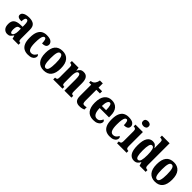

<svg xmlns="http://www.w3.org/2000/svg" viewBox="384 -2342 3926 3926"><g transform="rotate(45 2347.0 -379.0)"><path d="M165 10Q111 10 73 -29.5Q35 -69 35 -153Q35 -235 80.5 -273.5Q126 -312 218 -316L286 -319V-374Q286 -430 274.5 -459Q263 -488 237 -488Q213 -488 201 -460Q189 -432 189 -380Q69 -380 69 -447Q69 -482 93.5 -504.5Q118 -527 159 -538Q200 -549 250 -549Q341 -549 387.5 -510.5Q434 -472 434 -379V-123Q434 -82 444.5 -67.5Q455 -53 483 -53H486V0H313L294 -69H286Q258 -28 234 -9Q210 10 165 10ZM223 -59Q252 -59 269.5 -96Q287 -133 287 -191V-266L257 -263Q217 -259 201.5 -231Q186 -203 186 -149Q186 -106 195 -82.5Q204 -59 223 -59Z M758 10Q694 10 646 -16.5Q598 -43 571 -103Q544 -163 544 -266Q544 -374 572.5 -436Q601 -498 648.5 -523.5Q696 -549 755 -549Q850 -549 889 -518Q928 -487 928 -444Q928 -423 919 -403.5Q910 -384 884 -371.5Q858 -359 806 -359Q806 -411 796 -449.5Q786 -488 760 -488Q740 -488 725 -468.5Q710 -449 701.5 -400.5Q693 -352 693 -267Q693 -165 715 -113Q737 -61 788 -61Q829 -61 857.5 -85Q886 -109 900 -144Q912 -137 919.5 -126.5Q927 -116 927 -100Q927 -76 912.5 -50.5Q898 -25 861.5 -7.5Q825 10 758 10Z M1215 10Q1111 10 1051.5 -59.5Q992 -129 992 -270Q992 -549 1218 -549Q1322 -549 1381.5 -480Q1441 -411 1441 -270Q1441 10 1215 10ZM1217 -53Q1258 -53 1274.5 -108Q1291 -163 1291 -270Q1291 -377 1274 -431Q1257 -485 1216 -485Q1175 -485 1159 -431Q1143 -377 1143 -270Q1143 -163 1159.5 -108Q1176 -53 1217 -53Z M1489 0V-53H1493Q1521 -53 1536.5 -65Q1552 -77 1552 -122V-418Q1552 -460 1537.5 -471.5Q1523 -483 1497 -483H1493V-536H1686L1696 -464H1700Q1717 -503 1745 -526Q1773 -549 1826 -549Q1892 -549 1926 -503Q1960 -457 1960 -356V-123Q1960 -77 1971.5 -65Q1983 -53 2011 -53H2015V0H1813V-330Q1813 -393 1802.5 -429Q1792 -465 1762 -465Q1738 -465 1724.5 -443Q1711 -421 1705 -385Q1699 -349 1699 -309V-118Q1699 -76 1712.5 -64.5Q1726 -53 1754 -53H1757V0Z M2249 10Q2186 10 2150 -25Q2114 -60 2114 -148V-473H2053V-520Q2086 -522 2108 -535.5Q2130 -549 2142 -565Q2153 -579 2163 -602Q2173 -625 2179 -660H2263V-536H2367V-473H2263V-159Q2263 -114 2273 -93.5Q2283 -73 2313 -73Q2348 -73 2375 -82V-15Q2360 -8 2328.5 1Q2297 10 2249 10Z M2650 10Q2537 10 2481 -62Q2425 -134 2425 -265Q2425 -406 2481.5 -477.5Q2538 -549 2640 -549Q2735 -549 2789.5 -487.5Q2844 -426 2844 -307V-258H2574Q2576 -157 2604.5 -109.5Q2633 -62 2687 -62Q2730 -62 2755 -87.5Q2780 -113 2795 -149Q2808 -145 2818 -134Q2828 -123 2828 -105Q2828 -79 2810 -52.5Q2792 -26 2753 -8Q2714 10 2650 10ZM2698 -320Q2698 -397 2685.5 -441.5Q2673 -486 2644 -486Q2614 -486 2595.5 -443Q2577 -400 2576 -320Z M3124 10Q3060 10 3012 -16.5Q2964 -43 2937 -103Q2910 -163 2910 -266Q2910 -374 2938.5 -436Q2967 -498 3014.5 -523.5Q3062 -549 3121 -549Q3216 -549 3255 -518Q3294 -487 3294 -444Q3294 -423 3285 -403.5Q3276 -384 3250 -371.5Q3224 -359 3172 -359Q3172 -411 3162 -449.5Q3152 -488 3126 -488Q3106 -488 3091 -468.5Q3076 -449 3067.5 -400.5Q3059 -352 3059 -267Q3059 -165 3081 -113Q3103 -61 3154 -61Q3195 -61 3223.5 -85Q3252 -109 3266 -144Q3278 -137 3285.5 -126.5Q3293 -116 3293 -100Q3293 -76 3278.5 -50.5Q3264 -25 3227.5 -7.5Q3191 10 3124 10Z M3468 -628Q3433 -628 3410.5 -645Q3388 -662 3388 -698Q3388 -735 3410.5 -751.5Q3433 -768 3468 -768Q3501 -768 3525.5 -751.5Q3550 -735 3550 -698Q3550 -662 3525.5 -645Q3501 -628 3468 -628ZM3334 0V-53H3343Q3368 -53 3383.5 -67.5Q3399 -82 3399 -125V-415Q3399 -455 3383.5 -469Q3368 -483 3345 -483H3331V-536H3546V-125Q3546 -82 3561 -67.5Q3576 -53 3601 -53H3610V0Z M3829 10Q3748 10 3704 -56.5Q3660 -123 3660 -267Q3660 -412 3703.5 -480Q3747 -548 3826 -548Q3872 -548 3899.5 -526.5Q3927 -505 3944 -472H3948Q3947 -495 3946.5 -524.5Q3946 -554 3946 -583V-644Q3946 -686 3927 -696.5Q3908 -707 3881 -707H3873V-760H4095V-130Q4095 -84 4110 -68.5Q4125 -53 4155 -53H4162V0H3986L3961 -78H3957Q3938 -37 3907.5 -13.5Q3877 10 3829 10ZM3874 -62Q3915 -62 3930.5 -115Q3946 -168 3946 -269Q3946 -369 3931 -423Q3916 -477 3874 -477Q3839 -477 3824 -423Q3809 -369 3809 -268Q3809 -164 3824 -113Q3839 -62 3874 -62Z M4433 10Q4329 10 4269.5 -59.5Q4210 -129 4210 -270Q4210 -549 4436 -549Q4540 -549 4599.5 -480Q4659 -411 4659 -270Q4659 10 4433 10ZM4435 -53Q4476 -53 4492.5 -108Q4509 -163 4509 -270Q4509 -377 4492 -431Q4475 -485 4434 -485Q4393 -485 4377 -431Q4361 -377 4361 -270Q4361 -163 4377.5 -108Q4394 -53 4435 -53Z"/></g></svg>

Font: Noto Serif ExtraCondensed ExtraBold
Style: Regular
Weight: 800
Width: 2
Designer: Monotype Design Team
Foundry: Monotype Imaging Inc.
Version: Version 2.013; ttfautohint (v1.8.4.7-5d5b)